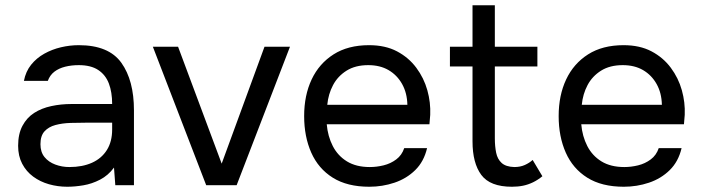

<svg xmlns="http://www.w3.org/2000/svg" viewBox="-20 -705 2673 731"><path d="M236 6Q200 6 166.5 -3.5Q133 -13 106.5 -32.5Q80 -52 64.5 -81.5Q49 -111 49 -150Q49 -195 65.5 -226Q82 -257 110 -275Q138 -293 175 -301Q212 -309 252 -309H407Q407 -354 394.5 -387Q382 -420 354 -438.5Q326 -457 280 -457Q252 -457 228 -451Q204 -445 187 -432Q170 -419 162 -397H71Q78 -433 98.5 -458.5Q119 -484 148.5 -500.5Q178 -517 212 -525Q246 -533 280 -533Q394 -533 442 -466Q490 -399 490 -285V0H419L414 -67Q392 -37 361 -21Q330 -5 297.5 0.5Q265 6 236 6ZM244 -69Q294 -69 330.5 -85.5Q367 -102 387 -134Q407 -166 407 -212V-238H314Q281 -238 249 -237Q217 -236 191 -229Q165 -222 149.5 -205Q134 -188 134 -156Q134 -126 149.5 -107Q165 -88 190.5 -78.5Q216 -69 244 -69Z M765 0 562 -527H658L824 -82L987 -527H1084L881 0Z M1386 6Q1302 6 1247 -28.5Q1192 -63 1165 -124Q1138 -185 1138 -263Q1138 -342 1166.5 -402.5Q1195 -463 1250 -498Q1305 -533 1385 -533Q1447 -533 1491.5 -509.5Q1536 -486 1565 -447Q1594 -408 1607 -361.5Q1620 -315 1618 -268Q1617 -259 1616.5 -250Q1616 -241 1615 -232H1224Q1228 -186 1247 -149Q1266 -112 1301 -90.5Q1336 -69 1388 -69Q1414 -69 1440.5 -75.5Q1467 -82 1488.5 -98Q1510 -114 1519 -141H1606Q1594 -90 1561 -57.5Q1528 -25 1482 -9.5Q1436 6 1386 6ZM1226 -306H1531Q1530 -351 1511 -385Q1492 -419 1459.5 -438Q1427 -457 1382 -457Q1333 -457 1299.5 -436Q1266 -415 1248 -381Q1230 -347 1226 -306Z M1929 6Q1846 6 1812.5 -39Q1779 -84 1779 -167V-452H1693V-527H1779V-685H1864V-527H2026V-452H1864V-178Q1864 -148 1869 -123.5Q1874 -99 1890 -84.5Q1906 -70 1938 -69Q1961 -69 1978.5 -77Q1996 -85 2008 -96L2045 -34Q2028 -20 2009.5 -11Q1991 -2 1971.5 2Q1952 6 1929 6Z M2355 6Q2271 6 2216 -28.5Q2161 -63 2134 -124Q2107 -185 2107 -263Q2107 -342 2135.5 -402.5Q2164 -463 2219 -498Q2274 -533 2354 -533Q2416 -533 2460.5 -509.5Q2505 -486 2534 -447Q2563 -408 2576 -361.5Q2589 -315 2587 -268Q2586 -259 2585.5 -250Q2585 -241 2584 -232H2193Q2197 -186 2216 -149Q2235 -112 2270 -90.5Q2305 -69 2357 -69Q2383 -69 2409.5 -75.5Q2436 -82 2457.5 -98Q2479 -114 2488 -141H2575Q2563 -90 2530 -57.5Q2497 -25 2451 -9.5Q2405 6 2355 6ZM2195 -306H2500Q2499 -351 2480 -385Q2461 -419 2428.5 -438Q2396 -457 2351 -457Q2302 -457 2268.5 -436Q2235 -415 2217 -381Q2199 -347 2195 -306Z"/></svg>

Font: Onest
Style: Regular
Weight: 400
Designer: Dmitri Voloshin, Andrey Kudryavtsev
Foundry: Dmitri Voloshin, Andrey Kudryavtsev
Version: Version 1.000;gftools[0.9.33]